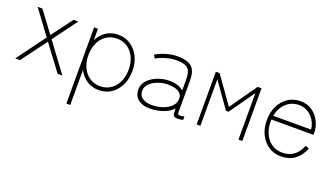

<svg xmlns="http://www.w3.org/2000/svg" viewBox="-64 -956 2830 1636"><g transform="rotate(20 1350.5 -138.5)"><path d="M34 0 225 -259 63 -478H106L247 -289L388 -478H431L269 -259L461 0H418L247 -229L77 0Z M575 213V-478H610V-374Q636 -428 683.5 -459Q731 -490 793 -490Q856 -490 904.5 -457.5Q953 -425 981 -369Q1009 -313 1009 -240Q1009 -167 981 -110Q953 -53 904.5 -21Q856 11 793 11Q731 11 683.5 -20.5Q636 -52 610 -105V213ZM793 -24Q846 -24 887 -51Q928 -78 951.5 -127Q975 -176 975 -240Q975 -304 951.5 -352.5Q928 -401 887 -428Q846 -455 793 -455Q739 -455 698 -428Q657 -401 633.5 -352.5Q610 -304 610 -240Q610 -176 633.5 -127Q657 -78 698 -51Q739 -24 793 -24Z M1256 10Q1190 10 1150 -21Q1110 -52 1110 -112Q1110 -158 1143 -193.5Q1176 -229 1227.5 -249.5Q1279 -270 1334 -270Q1420 -270 1464 -229V-330Q1464 -382 1450 -408.5Q1436 -435 1406 -445Q1376 -455 1327 -455Q1287 -455 1237 -440.5Q1187 -426 1152 -405L1134 -434Q1172 -458 1226.5 -474Q1281 -490 1327 -490Q1416 -490 1457 -456Q1498 -422 1498 -330V-44Q1498 -25 1509.5 -22.5Q1521 -20 1558 -27V3Q1550 6 1536 8Q1522 10 1512 10Q1488 10 1478 3.5Q1468 -3 1466 -20Q1464 -37 1464 -67Q1441 -40 1406 -23Q1371 -6 1331.5 2Q1292 10 1256 10ZM1261 -24Q1315 -24 1362 -40.5Q1409 -57 1438 -88Q1467 -119 1464 -164Q1461 -199 1426 -217.5Q1391 -236 1335 -236Q1290 -236 1246.5 -220.5Q1203 -205 1174 -177Q1145 -149 1145 -111Q1145 -66 1178 -45Q1211 -24 1261 -24Z M1679 0V-478H1713L1886 -234L2058 -478H2093V0H2058V-422L1897 -194H1874L1713 -422V0Z M2445 11Q2382 11 2333 -21Q2284 -53 2256 -109.5Q2228 -166 2228 -239Q2228 -312 2256 -368.5Q2284 -425 2333 -457Q2382 -489 2445 -489Q2508 -489 2553 -456.5Q2598 -424 2621.5 -375Q2645 -326 2645 -275V-257H2263Q2260 -191 2281 -138Q2302 -85 2344.5 -54Q2387 -23 2445 -23Q2566 -23 2615 -147L2648 -133Q2589 11 2445 11ZM2267 -292H2610Q2606 -335 2584 -371.5Q2562 -408 2526.5 -431Q2491 -454 2445 -454Q2377 -454 2329 -410Q2281 -366 2267 -292Z"/></g></svg>

Font: Zen Kaku Gothic New Light
Style: Regular
Weight: 300
Designer: Yoshimichi Ohira
Foundry: Positype
Version: Version 1.002